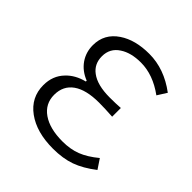

<svg xmlns="http://www.w3.org/2000/svg" viewBox="-155 -665 795 795"><g transform="rotate(45 242.5 -267.0)"><path d="M270 13Q174 13 115 -30Q56 -73 56 -145Q56 -200 91 -236Q121 -268 170 -280V-285Q129 -301 106 -334Q84 -366 84 -407Q84 -474 141 -512Q193 -547 275 -547Q363 -547 443 -487L417 -446Q347 -497 276 -497Q218 -497 182 -473Q143 -448 143 -401Q143 -356 177 -331Q214 -303 287 -303Q323 -303 350 -305V-254Q304 -257 271 -257Q195 -257 155.5 -229Q116 -201 116 -148.5Q116 -96 159 -66Q202 -36 277 -36Q323 -36 359 -50Q395 -64 435 -97L463 -55Q415 -18 371.5 -2.5Q328 13 270 13Z"/></g></svg>

Font: GenSekiGothic TW L
Style: Regular
Weight: 300
Version: Version 1.501;PS 1;hotconv 16.6.51;makeotf.lib2.5.65220